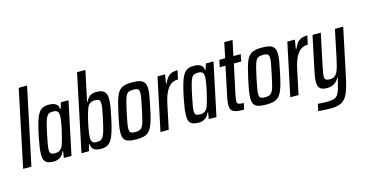

<svg xmlns="http://www.w3.org/2000/svg" viewBox="-93 -1170 3419 1796"><g transform="rotate(-15 1616.0 -272.0)"><path d="M-2 0 154 -743H235L78 0Z M295 8Q260 8 237.5 -0.5Q215 -9 204.5 -29Q194 -49 194 -86Q194 -116 200 -157.5Q206 -199 217 -255Q233 -332 248 -383.5Q263 -435 281 -464.5Q299 -494 323.5 -506Q348 -518 383 -518Q412 -518 432 -511.5Q452 -505 463.5 -490.5Q475 -476 476 -452H482L500 -510H574L466 0H392L402 -63H396Q384 -33 366.5 -18Q349 -3 331 2.5Q313 8 295 8ZM327 -64Q347 -64 361 -70Q375 -76 386.5 -89.5Q398 -103 405 -125Q410 -140 417.5 -165.5Q425 -191 432.5 -222.5Q440 -254 446.5 -285.5Q453 -317 457 -344.5Q461 -372 461 -388Q461 -420 448.5 -433Q436 -446 407 -446Q385 -446 370 -440.5Q355 -435 344 -416Q333 -397 322.5 -359Q312 -321 298 -255Q287 -199 280.5 -164.5Q274 -130 274 -110Q274 -90 279.5 -80Q285 -70 297 -67Q309 -64 327 -64Z M751 8Q729 8 708 2.5Q687 -3 673.5 -18Q660 -33 658 -63H652L635 0H563L719 -743H800L738 -452H744Q755 -475 768.5 -489.5Q782 -504 800.5 -511Q819 -518 843 -518Q878 -518 900 -509Q922 -500 933 -479Q944 -458 944 -422Q944 -393 937.5 -351.5Q931 -310 919 -255Q903 -175 887 -123.5Q871 -72 853 -43.5Q835 -15 810 -3.5Q785 8 751 8ZM726 -64Q750 -64 765 -70Q780 -76 791.5 -94.5Q803 -113 814 -151.5Q825 -190 839 -255Q851 -310 857 -344.5Q863 -379 863 -400Q863 -420 857 -430Q851 -440 839 -443Q827 -446 808 -446Q791 -446 776.5 -440Q762 -434 751 -422Q740 -410 733 -389Q727 -373 719 -346.5Q711 -320 703.5 -288Q696 -256 689.5 -223.5Q683 -191 679.5 -163.5Q676 -136 676 -119Q676 -91 687.5 -77.5Q699 -64 726 -64Z M1095 8Q1048 8 1018.5 -0.5Q989 -9 976.5 -30Q964 -51 964 -88Q964 -117 970.5 -158Q977 -199 989 -254Q1003 -318 1015 -363.5Q1027 -409 1040.5 -439Q1054 -469 1073.5 -486.5Q1093 -504 1121.5 -511Q1150 -518 1190 -518Q1239 -518 1267.5 -509Q1296 -500 1309 -478.5Q1322 -457 1322 -418Q1322 -390 1315 -349.5Q1308 -309 1296 -254Q1283 -190 1271 -145Q1259 -100 1245 -70.5Q1231 -41 1212 -23.5Q1193 -6 1164.5 1Q1136 8 1095 8ZM1102 -61Q1123 -61 1137 -65Q1151 -69 1161.5 -80Q1172 -91 1180.5 -112.5Q1189 -134 1197 -168.5Q1205 -203 1216 -254Q1228 -310 1234.5 -346Q1241 -382 1241 -402Q1241 -422 1235 -432Q1229 -442 1217 -445.5Q1205 -449 1184 -449Q1158 -449 1141.5 -442.5Q1125 -436 1114 -416Q1103 -396 1093 -357.5Q1083 -319 1069 -254Q1058 -199 1051.5 -164Q1045 -129 1045 -107Q1045 -88 1050.5 -78Q1056 -68 1069 -64.5Q1082 -61 1102 -61Z M1328 0 1436 -510H1509L1495 -423H1501Q1517 -462 1536 -482.5Q1555 -503 1578.5 -510.5Q1602 -518 1632 -518L1613 -433Q1582 -433 1557.5 -420.5Q1533 -408 1514.5 -383Q1496 -358 1482 -321.5Q1468 -285 1458 -237L1408 0Z M1699 8Q1664 8 1641.5 -0.5Q1619 -9 1608.5 -29Q1598 -49 1598 -86Q1598 -116 1604 -157.5Q1610 -199 1621 -255Q1637 -332 1652 -383.5Q1667 -435 1685 -464.5Q1703 -494 1727.5 -506Q1752 -518 1787 -518Q1816 -518 1836 -511.5Q1856 -505 1867.5 -490.5Q1879 -476 1880 -452H1886L1904 -510H1978L1870 0H1796L1806 -63H1800Q1788 -33 1770.5 -18Q1753 -3 1735 2.5Q1717 8 1699 8ZM1731 -64Q1751 -64 1765 -70Q1779 -76 1790.5 -89.5Q1802 -103 1809 -125Q1814 -140 1821.5 -165.5Q1829 -191 1836.5 -222.5Q1844 -254 1850.5 -285.5Q1857 -317 1861 -344.5Q1865 -372 1865 -388Q1865 -420 1852.5 -433Q1840 -446 1811 -446Q1789 -446 1774 -440.5Q1759 -435 1748 -416Q1737 -397 1726.5 -359Q1716 -321 1702 -255Q1691 -199 1684.5 -164.5Q1678 -130 1678 -110Q1678 -90 1683.5 -80Q1689 -70 1701 -67Q1713 -64 1731 -64Z M2138 0Q2101 0 2075.5 -3.5Q2050 -7 2035 -15.5Q2020 -24 2013 -39Q2006 -54 2006 -77Q2006 -88 2007 -101.5Q2008 -115 2011 -132.5Q2014 -150 2019 -173L2076 -442H2020L2035 -510H2091L2122 -658H2202L2171 -510H2242L2228 -442H2157L2096 -158Q2094 -145 2092 -132.5Q2090 -120 2088.5 -110.5Q2087 -101 2087 -95Q2087 -83 2092 -75.5Q2097 -68 2111 -64.5Q2125 -61 2151 -61Z M2352 8Q2305 8 2275.5 -0.5Q2246 -9 2233.5 -30Q2221 -51 2221 -88Q2221 -117 2227.5 -158Q2234 -199 2246 -254Q2260 -318 2272 -363.5Q2284 -409 2297.5 -439Q2311 -469 2330.5 -486.5Q2350 -504 2378.5 -511Q2407 -518 2447 -518Q2496 -518 2524.5 -509Q2553 -500 2566 -478.5Q2579 -457 2579 -418Q2579 -390 2572 -349.5Q2565 -309 2553 -254Q2540 -190 2528 -145Q2516 -100 2502 -70.5Q2488 -41 2469 -23.5Q2450 -6 2421.5 1Q2393 8 2352 8ZM2359 -61Q2380 -61 2394 -65Q2408 -69 2418.5 -80Q2429 -91 2437.5 -112.5Q2446 -134 2454 -168.5Q2462 -203 2473 -254Q2485 -310 2491.5 -346Q2498 -382 2498 -402Q2498 -422 2492 -432Q2486 -442 2474 -445.5Q2462 -449 2441 -449Q2415 -449 2398.5 -442.5Q2382 -436 2371 -416Q2360 -396 2350 -357.5Q2340 -319 2326 -254Q2315 -199 2308.5 -164Q2302 -129 2302 -107Q2302 -88 2307.5 -78Q2313 -68 2326 -64.5Q2339 -61 2359 -61Z M2585 0 2693 -510H2766L2752 -423H2758Q2774 -462 2793 -482.5Q2812 -503 2835.5 -510.5Q2859 -518 2889 -518L2870 -433Q2839 -433 2814.5 -420.5Q2790 -408 2771.5 -383Q2753 -358 2739 -321.5Q2725 -285 2715 -237L2665 0Z M2924 199Q2905 199 2883.5 198Q2862 197 2842 196Q2822 195 2804 193L2818 126Q2831 127 2847.5 128Q2864 129 2882.5 129.5Q2901 130 2918 130Q2953 130 2974.5 122Q2996 114 3009.5 97Q3023 80 3032 51.5Q3041 23 3051 -19Q3054 -30 3057 -41.5Q3060 -53 3062 -64H3057Q3046 -42 3030 -26.5Q3014 -11 2992.5 -2.5Q2971 6 2942 6Q2910 6 2890.5 -2.5Q2871 -11 2862 -29Q2853 -47 2853 -75Q2853 -98 2857.5 -127.5Q2862 -157 2870 -194L2937 -510H3017L2955 -216Q2947 -176 2942 -150Q2937 -124 2937 -108Q2937 -91 2942.5 -82Q2948 -73 2959 -70Q2970 -67 2988 -67Q3015 -67 3032 -78.5Q3049 -90 3060 -112Q3071 -134 3080 -167Q3089 -200 3098 -243L3154 -510H3234L3141 -69Q3126 6 3110 57.5Q3094 109 3072 140Q3050 171 3014.5 185Q2979 199 2924 199Z"/></g></svg>

Font: Saira ExtraCondensed Medium
Style: Italic
Weight: 500
Width: 2
Italic angle: -12°
Designer: Hector Gatti with collaboration of the Omnibus-Type team
Foundry: Omnibus-Type
Version: Version 1.101